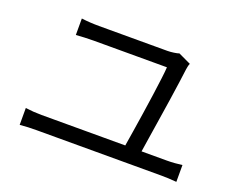

<svg xmlns="http://www.w3.org/2000/svg" viewBox="-101 -853 1202 974"><g transform="rotate(20 500.0 -366.0)"><path d="M79.1 -147.9Q124 -142.1 167 -142.1H618.2Q623.5 -174.3 631.1 -222.2Q638.7 -270 647 -324.5Q655.3 -378.9 662.6 -431.2Q669.9 -483.4 675 -524.7Q680.2 -565.9 681.2 -586.9Q654.8 -586.9 611.3 -586.9Q567.9 -586.9 517.8 -586.9Q467.8 -586.9 420.4 -586.9Q373 -586.9 337.2 -586.9Q301.3 -586.9 287.1 -586.9Q259.3 -586.9 237.1 -585.7Q214.8 -584.5 190.9 -583V-671.9Q235.8 -666 286.1 -666Q300.3 -666 335.2 -666Q370.1 -666 415.5 -666Q460.9 -666 508.1 -666Q555.2 -666 594.5 -666Q633.8 -666 654.8 -666Q669.9 -666 689 -668.7Q708 -671.4 716.8 -674.8L784.2 -643.1Q780.8 -635.7 778.8 -626Q776.9 -616.2 775.9 -609.9Q772.5 -582 766.1 -536.1Q759.8 -490.2 751.5 -435.5Q743.2 -380.9 734.6 -325.7Q726.1 -270.5 718.5 -222.4Q710.9 -174.3 706.1 -142.1H841.8Q864.3 -142.1 885.3 -143.8Q906.2 -145.5 924.8 -147.9V-57.1Q905.3 -59.1 881.1 -60.1Q856.9 -61 841.8 -61H167Q146 -61 124 -60.1Q102.1 -59.1 79.1 -57.1Z"/></g></svg>

Font: Source Han Sans CN
Style: Regular
Weight: 400
Designer: Ryoko NISHIZUKA  (kana, bopomofo & ideographs); Paul D. Hunt (Latin, Greek & Cyrillic); Sandoll Communications , Soo-you
Foundry: Adobe
Version: Version 2.004;hotconv 1.0.118;makeotfexe 2.5.65603